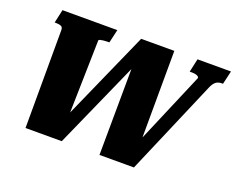

<svg xmlns="http://www.w3.org/2000/svg" viewBox="-113 -907 1355 1105"><g transform="rotate(20 564.5 -355.0)"><path d="M97 -710H433L414 -628H401Q389 -628 377.5 -626.5Q366 -625 358.5 -623Q351 -621 350 -617L339 -137L327 -143L579 -710H782L780 -141L761 -134L963 -609Q964 -614 958.5 -618.5Q953 -623 943 -625.5Q933 -628 919 -628H906L924 -710H1129L1110 -628H1103Q1082 -628 1068 -618Q1054 -608 1043 -584L793 0H582L586 -568L603 -566L351 0H129L130 -600Q130 -618 118 -623Q106 -628 86 -628H79Z"/></g></svg>

Font: Roboto Serif ExtraBold
Style: Italic
Weight: 800
Italic angle: -10°
Version: Version 1.007